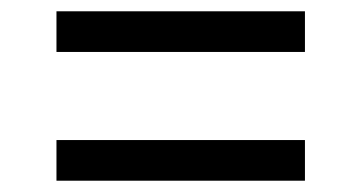

<svg xmlns="http://www.w3.org/2000/svg" viewBox="-20 -460 640 340"><path d="M80 -368V-440H520V-368ZM80 -140V-212H520V-140Z"/></svg>

Font: M PLUS Code Latin Expanded
Style: Regular
Weight: 400
Width: 7
Designer: Coji Morishita
Foundry: UNDERFOREST DESIGN
Version: Version 1.002; ttfautohint (v1.8.3)